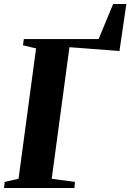

<svg xmlns="http://www.w3.org/2000/svg" viewBox="-26 -938 650 958"><path d="M-6 0 -2.5 -30.5 66.5 -46 154 -696.5 88.5 -712 93 -743H466L538.5 -918H604.5L570 -683.5L320.5 -702.5L232 -46L348 -30.5L345.5 0Z"/></svg>

Font: Merriweather 96pt ExtraBold
Style: Italic
Weight: 800
Italic angle: -7.8°
Version: Version 2.101